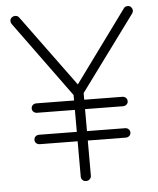

<svg xmlns="http://www.w3.org/2000/svg" viewBox="-51 -748 650 792"><g transform="rotate(-5 273.5 -352.0)"><path d="M452 -164 97 -168Q88 -168 82 -173.5Q76 -179 76 -187Q76 -196 82 -201.5Q88 -207 97 -207L452 -203Q461 -203 467 -197.5Q473 -192 473 -183Q473 -175 467 -169.5Q461 -164 452 -164ZM452 -294 97 -298Q88 -298 82 -303.5Q76 -309 76 -317Q76 -326 82 -331.5Q88 -337 97 -337L452 -333Q461 -333 467 -327.5Q473 -322 473 -313Q473 -305 467 -299.5Q461 -294 452 -294ZM507 -704Q517 -704 522 -697Q527 -690 527 -685Q527 -681 526 -678Q525 -675 523 -672L286 -350L295 -379V-20Q295 -12 289 -6Q283 0 274 0Q264 0 258.5 -6Q253 -12 253 -20V-372L258 -351L24 -672Q22 -675 21 -678Q20 -681 20 -685Q20 -690 23 -694.5Q26 -699 31 -701.5Q36 -704 41 -704Q52 -704 58 -695L280 -392L270 -394L490 -695Q493 -700 497.5 -702Q502 -704 507 -704Z"/></g></svg>

Font: Quicksand Variable Light
Style: Regular
Weight: 300
Designer: Andrew Paglinawan
Foundry: Andrew Paglinawan
Version: Version 3.004